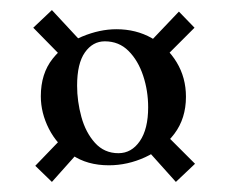

<svg xmlns="http://www.w3.org/2000/svg" viewBox="-20 -393 454 381"><path d="M133 -88 83 -32 50 -64 103 -119ZM99 -284 46 -338 83 -373 135 -317ZM312 -123 367 -68 329 -32 277 -90ZM276 -308 335 -370 366 -338 306 -278ZM196 -65Q153 -65 123 -85.5Q93 -106 77 -137.5Q61 -169 61 -202Q61 -247 84.5 -276.5Q108 -306 143 -320.5Q178 -335 211 -335Q250 -335 281 -317.5Q312 -300 330.5 -269.5Q349 -239 349 -201Q349 -158 326 -127.5Q303 -97 268 -81Q233 -65 196 -65ZM215 -89Q241 -89 257.5 -113Q274 -137 274 -180Q274 -213 264 -243Q254 -273 235 -292Q216 -311 188 -311Q164 -311 148.5 -289Q133 -267 133 -223Q133 -192 141.5 -161Q150 -130 168.5 -109.5Q187 -89 215 -89Z"/></svg>

Font: Cormorant Light
Style: Regular
Weight: 300
Designer: Christian Thalmann (Catharsis Fonts)
Foundry: Catharsis Fonts
Version: Version 4.000